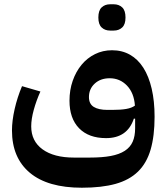

<svg xmlns="http://www.w3.org/2000/svg" viewBox="-20 -645 781 898"><path d="M363 233Q203 233 119.5 163Q36 93 36 -35Q36 -80 48.5 -135Q61 -190 83 -242L169 -217Q150 -175 138 -131.5Q126 -88 126 -54Q126 15 179 53.5Q232 92 326 92H400Q458 92 498 84.5Q538 77 563.5 60.5Q589 44 600.5 18Q612 -8 612 -45V-90H606Q576 1 476 1Q395 1 350 -45Q305 -91 305 -174Q305 -224 320 -267Q335 -310 361.5 -342Q388 -374 424.5 -392Q461 -410 504 -410Q551 -410 588 -389Q625 -368 650.5 -328Q676 -288 689.5 -230Q703 -172 703 -99Q703 -9 684.5 54.5Q666 118 625.5 157.5Q585 197 520.5 215Q456 233 363 233ZM504 -131Q545 -131 570.5 -135.5Q596 -140 611 -151Q607 -210 574 -244.5Q541 -279 493 -279Q450 -279 423 -254Q396 -229 396 -191Q396 -159 418.5 -145Q441 -131 483 -131ZM495 -502Q471 -502 455.5 -516.5Q440 -531 440 -563Q440 -596 455.5 -610.5Q471 -625 495 -625H512Q536 -625 551.5 -610.5Q567 -596 567 -563Q567 -531 551.5 -516.5Q536 -502 512 -502Z"/></svg>

Font: IBM Plex Sans Arabic SemiBold
Style: Regular
Weight: 600
Designer: Mike Abbink, Paul van der Laan, Pieter van Rosmalen, Wael Morcos, Khajak Apelian
Foundry: Bold Monday
Version: Version 1.1